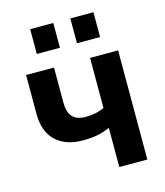

<svg xmlns="http://www.w3.org/2000/svg" viewBox="-109 -807 767 890"><g transform="rotate(-15 274.5 -362.0)"><path d="M353 0V-188.3Q323.4 -174.6 292.6 -168.7Q261.8 -162.9 222.7 -162.9Q140.4 -162.9 93.2 -207.4Q46 -251.9 46 -338.2V-523.8H180V-356Q180 -309.3 200.3 -287Q220.7 -264.8 264.2 -264.8Q288.1 -264.8 311.9 -269.8Q335.7 -274.7 353 -284V-523.8H487.6V0ZM119.3 -605.2V-724.3H230.3V-605.2ZM312 -605.2V-724.3H422.9V-605.2Z"/></g></svg>

Font: Raleway Thin
Style: Regular
Weight: 100
Designer: Matt McInerney, Pablo Impallari, Rodrigo Fuenzalida
Foundry: Matt McInerney, Pablo Impallari, Rodrigo Fuenzalida
Version: Version 4.026